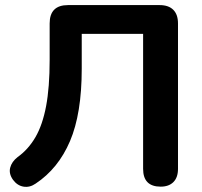

<svg xmlns="http://www.w3.org/2000/svg" viewBox="-20 -725 794 754"><path d="M611 8Q542 8 542 -62V-592H301V-455Q301 -279 255 -171Q209 -63 120 -4Q97 12 72.5 8Q48 4 31 -19Q14 -43 20 -66.5Q26 -90 49 -108Q91 -138 119 -186Q147 -234 161 -308Q175 -382 175 -490V-633Q175 -705 247 -705H607Q642 -705 660.5 -686.5Q679 -668 679 -633V-62Q679 -28 661 -10Q643 8 611 8Z"/></svg>

Font: Chiron GoRound TC SB
Style: Regular
Weight: 500
Designer: Ryoko NISHIZUKA 西塚涼子 (kana, bopomofo & ideographs); Paul D. Hunt (Latin, Greek & Cyrillic); Sandoll Communications 산돌커뮤니
Foundry: Adobe
Version: Version 1.000;hotconv 1.1.1;makeotfexe 2.6.0